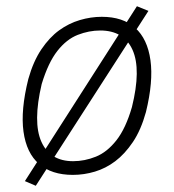

<svg xmlns="http://www.w3.org/2000/svg" viewBox="-20 -554 558 617"><path d="M214 8Q146 8 105.5 -27Q65 -62 55.5 -131Q46 -200 71 -300Q87 -357 113 -395.5Q139 -434 170 -456.5Q201 -479 236.5 -489.5Q272 -500 307 -500Q375 -500 414.5 -464.5Q454 -429 463.5 -360.5Q473 -292 449 -194Q433 -136 407 -97.5Q381 -59 350.5 -36Q320 -13 285 -2.5Q250 8 214 8ZM215 -36Q252 -36 288 -50.5Q324 -65 354 -103Q384 -141 404 -210Q434 -331 406 -393.5Q378 -456 302 -456Q266 -456 230 -442Q194 -428 164.5 -390.5Q135 -353 114 -284Q85 -161 113 -98.5Q141 -36 215 -36ZM95 43 60 28 420 -534 457 -519Z"/></svg>

Font: Nunito Sans 7pt Condensed ExtraLight
Style: Italic
Weight: 250
Width: 3
Italic angle: -9°
Designer: Vernon Adams
Foundry: Vernon Adams
Version: Version 3.101;gftools[0.9.27]